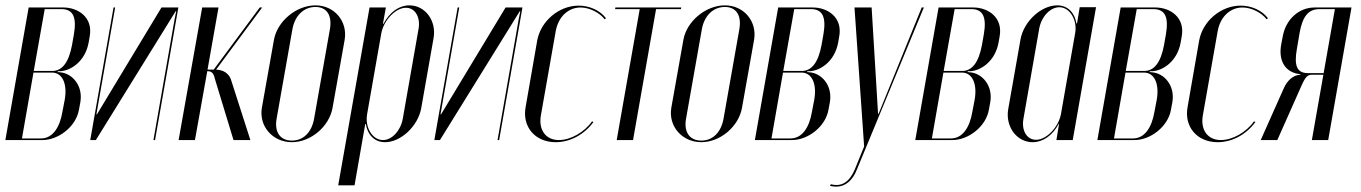

<svg xmlns="http://www.w3.org/2000/svg" viewBox="-37 -523 5082 717"><path d="M298 -387C311 -458 255 -495 200 -495H70L-17 0H122C180 0 247 -49 258 -114L263 -141C274 -205 231 -250 187 -253L178 -254L179 -257H188C227 -259 281 -293 294 -364ZM89 -258 130 -489H192C236 -489 250 -459 239 -395L232 -355C220 -291 196 -258 158 -258ZM196 -105C186 -46 159 -6 116 -6H45L88 -252H157C195 -252 215 -212 205 -152Z M566 -495 325 -96H323L393 -495H387L300 0H321L619 -481H621L615 -451L536 0H542L629 -495Z M835 0H898L828 -218C820 -251 795 -262 770 -263L942 -495H933L761 -263H738L779 -495H718L630 0H691L737 -257H740C753 -257 761 -249 765 -230Z M1141 -503C1069 -503 998 -443 986 -374L941 -121C929 -52 981 8 1053 8C1124 8 1193 -51 1205 -121L1250 -374C1262 -443 1212 -503 1141 -503ZM1141 -497C1183 -497 1204 -466 1195 -414L1136 -80C1127 -29 1096 2 1053 2C1009 2 987 -30 996 -80L1055 -414C1064 -464 1097 -497 1141 -497Z M1404 -495H1343L1226 169H1287L1327 -60H1329C1337 -16 1364 8 1401 8C1460 8 1524 -52 1536 -119L1582 -380C1594 -445 1551 -503 1492 -503C1454 -503 1419 -479 1395 -434H1393ZM1334 -97 1387 -399C1396 -447 1440 -494 1479 -494C1513 -494 1534 -459 1526 -415L1467 -79C1459 -35 1427 0 1393 0C1354 0 1325 -47 1334 -97Z M1851 -495 1610 -96H1608L1678 -495H1672L1585 0H1606L1904 -481H1906L1900 -451L1821 0H1827L1914 -495Z M1969 -371 1926 -124C1912 -50 1961 8 2038 8C2092 8 2144 -20 2179 -67L2174 -70C2144 -28 2093 0 2050 0C2001 0 1973 -38 1983 -93L2038 -405C2047 -459 2084 -495 2131 -495C2164 -495 2202 -476 2221 -451L2226 -455C2204 -484 2165 -502 2124 -502C2050 -502 1982 -444 1969 -371Z M2507 -495H2261L2260 -489H2352L2266 0H2327L2413 -489H2506Z M2670 -503C2598 -503 2527 -443 2515 -374L2470 -121C2458 -52 2510 8 2582 8C2653 8 2722 -51 2734 -121L2779 -374C2791 -443 2741 -503 2670 -503ZM2670 -497C2712 -497 2733 -466 2724 -414L2665 -80C2656 -29 2625 2 2582 2C2538 2 2516 -30 2525 -80L2584 -414C2593 -464 2626 -497 2670 -497Z M3097 -387C3110 -458 3054 -495 2999 -495H2869L2782 0H2921C2979 0 3046 -49 3057 -114L3062 -141C3073 -205 3030 -250 2986 -253L2977 -254L2978 -257H2987C3026 -259 3080 -293 3093 -364ZM2888 -258 2929 -489H2991C3035 -489 3049 -459 3038 -395L3031 -355C3019 -291 2995 -258 2957 -258ZM2995 -105C2985 -46 2958 -6 2915 -6H2844L2887 -252H2956C2994 -252 3014 -212 3004 -152Z M3154 -495 3190 24 3155 110C3136 155 3107 176 3066 165L3062 171C3070 173 3078 174 3086 174C3120 174 3147 151 3163 110L3413 -495H3405L3244 -98H3242L3218 -495Z M3696 -387C3709 -458 3653 -495 3598 -495H3468L3381 0H3520C3578 0 3645 -49 3656 -114L3661 -141C3672 -205 3629 -250 3585 -253L3576 -254L3577 -257H3586C3625 -259 3679 -293 3692 -364ZM3487 -258 3528 -489H3590C3634 -489 3648 -459 3637 -395L3630 -355C3618 -291 3594 -258 3556 -258ZM3594 -105C3584 -46 3557 -6 3514 -6H3443L3486 -252H3555C3593 -252 3613 -212 3603 -152Z M3908 0H3969L4056 -496H3995L3985 -435H3983C3975 -479 3948 -503 3911 -503C3851 -503 3786 -443 3774 -376L3728 -115C3717 -50 3760 8 3819 8C3857 8 3893 -16 3917 -61H3918ZM3978 -399 3925 -97C3916 -48 3871 -1 3832 -1C3797 -1 3777 -36 3785 -80L3844 -417C3852 -461 3885 -496 3919 -496C3958 -496 3987 -448 3978 -399Z M4376 -387C4389 -458 4333 -495 4278 -495H4148L4061 0H4200C4258 0 4325 -49 4336 -114L4341 -141C4352 -205 4309 -250 4265 -253L4256 -254L4257 -257H4266C4305 -259 4359 -293 4372 -364ZM4167 -258 4208 -489H4270C4314 -489 4328 -459 4317 -395L4310 -355C4298 -291 4274 -258 4236 -258ZM4274 -105C4264 -46 4237 -6 4194 -6H4123L4166 -252H4235C4273 -252 4293 -212 4283 -152Z M4441 -371 4398 -124C4384 -50 4433 8 4510 8C4564 8 4616 -20 4651 -67L4646 -70C4616 -28 4565 0 4522 0C4473 0 4445 -38 4455 -93L4510 -405C4519 -459 4556 -495 4603 -495C4636 -495 4674 -476 4693 -451L4698 -455C4676 -484 4637 -502 4596 -502C4522 -502 4454 -444 4441 -371Z M5010 -495H4872C4813 -495 4764 -450 4753 -386L4747 -354C4737 -294 4764 -251 4819 -246V-244C4793 -243 4770 -223 4757 -193L4671 0H4733L4821 -198C4837 -235 4845 -244 4863 -244H4905L4862 0H4923ZM4806 -340 4816 -399C4827 -461 4848 -489 4891 -489H4948L4906 -250H4847C4806 -250 4795 -278 4806 -340Z"/></svg>

Font: Moniqa Ita Display
Style: Italic
Weight: 400
Italic angle: -10°
Designer: Rajesh Rajput
Foundry: Rajesh Rajput
Version: Version 1.000